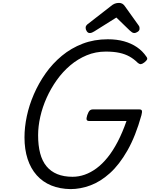

<svg xmlns="http://www.w3.org/2000/svg" viewBox="-20 -1286 1036 1325"><path d="M467 19Q393 18 334 -6Q275 -30 233.5 -76.5Q192 -123 170.5 -189Q149 -255 149 -338Q149 -408 165 -484Q181 -560 214 -636Q247 -712 295 -780Q343 -848 407 -901Q471 -954 550.5 -984.5Q630 -1015 724 -1015Q786 -1015 836 -1001Q886 -987 925 -960.5Q964 -934 991 -894Q999 -883 994.5 -874.5Q990 -866 976 -855Q963 -845 953 -843.5Q943 -842 929 -854Q904 -879 873.5 -896Q843 -913 803.5 -921.5Q764 -930 710 -930Q640 -930 578.5 -904.5Q517 -879 465 -835Q413 -791 372 -733.5Q331 -676 302 -611.5Q273 -547 258 -480.5Q243 -414 243 -353Q243 -282 257 -228.5Q271 -175 300.5 -139Q330 -103 375 -84.5Q420 -66 481 -66Q523 -66 564.5 -80.5Q606 -95 646 -124.5Q686 -154 723 -200Q760 -246 792.5 -308.5Q825 -371 853 -451H596Q581 -451 578 -460Q575 -469 582 -491Q590 -514 598.5 -522.5Q607 -531 622 -531H941Q956 -531 959 -522.5Q962 -514 956 -491Q916 -347 860 -248.5Q804 -150 738.5 -91Q673 -32 603.5 -6.5Q534 19 467 19ZM599 -1058Q587 -1058 579 -1070Q571 -1082 571 -1093Q571 -1103 574.5 -1108Q578 -1113 582 -1117L744 -1243Q759 -1256 772.5 -1261Q786 -1266 802 -1266Q815 -1266 825.5 -1259.5Q836 -1253 844 -1240L937 -1110Q942 -1103 942.5 -1097.5Q943 -1092 943 -1087Q943 -1075 930 -1066.5Q917 -1058 908 -1058Q898 -1058 891 -1063Q884 -1068 876 -1075L783 -1165L630 -1069Q623 -1065 615.5 -1061.5Q608 -1058 599 -1058Z"/></svg>

Font: Playwrite AU VIC
Style: Regular
Weight: 400
Designer: Veronika Burian, José Scaglione
Foundry: TypeTogether
Version: Version 1.002